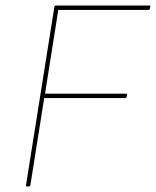

<svg xmlns="http://www.w3.org/2000/svg" viewBox="-20 -675 564 695"><path d="M78 0Q73 0 74 -4L177 -651Q178 -655 182 -655H521Q523 -655 524 -654.5Q525 -654 524 -651L522 -642Q521 -640 520 -639.5Q519 -639 517 -639H191L143 -336H437Q441 -336 440 -332L438 -323Q437 -320 433 -320H140L90 -5Q89 0 85 0Z"/></svg>

Font: Sofia Sans Hairline
Style: Italic
Weight: 1
Italic angle: -9°
Designer: Botio Nikoltchev, Ani Petrova
Foundry: lettersoup
Version: Version 4.102